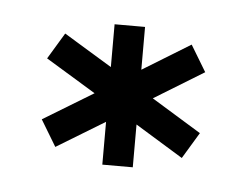

<svg xmlns="http://www.w3.org/2000/svg" viewBox="-29 -799 326 248"><g transform="rotate(5 134.0 -675.0)"><path d="M212.5 -601.5 233 -635.5 168.5 -675 233 -714.5 212.5 -748.5 150.5 -710.5V-766H111V-710.5L48.5 -748.5L28 -714.5L93 -675L28 -635.5L48.5 -601.5L111 -639.5V-584H150.5V-639.5Z"/></g></svg>

Font: Anybody Medium
Style: Regular
Weight: 500
Designer: Tyler Finck
Foundry: Etcetera Type Company
Version: Version 1.110